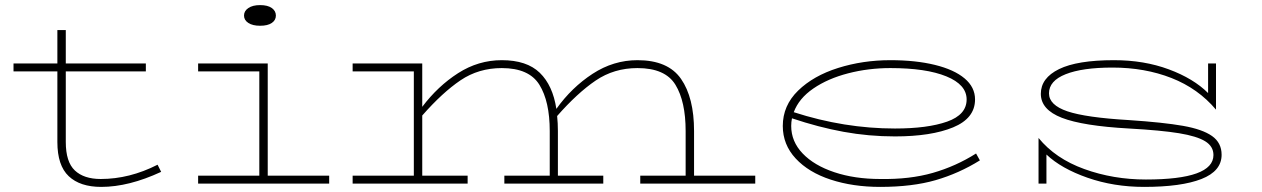

<svg xmlns="http://www.w3.org/2000/svg" viewBox="-20 -720 4949 753"><path d="M612 -46Q485 13 377 13Q294 13 249.5 -29Q205 -71 205 -163V-440H33V-471H205V-602H238V-471H552V-440H238V-163Q238 -85 273.5 -51.5Q309 -18 375 -18Q488 -18 598 -74Z M937 -659Q937 -677 954 -688.5Q971 -700 1000 -700Q1030 -700 1046 -688.5Q1062 -677 1062 -659Q1062 -641 1046 -630Q1030 -619 1000 -619Q971 -619 954 -630Q937 -641 937 -659ZM1271 -31V0H757V-31H997V-440H757V-471H1030V-31Z M2942 -31V0H2491V-31H2669V-206Q2669 -322 2629 -387.5Q2589 -453 2480 -453Q2388 -453 2316 -404Q2244 -355 2165 -265Q2168 -237 2168 -206V-31H2346V0H1958V-31H2136V-206Q2136 -322 2095.5 -387.5Q2055 -453 1948 -453Q1857 -453 1786 -405Q1715 -357 1636 -267V-31H1814V0H1363V-31H1603V-440H1363V-471H1636V-301Q1697 -382 1776.5 -433Q1856 -484 1948 -484Q2046 -484 2097 -434.5Q2148 -385 2162 -293Q2222 -377 2304 -430.5Q2386 -484 2480 -484Q2600 -484 2651 -410.5Q2702 -337 2702 -206V-31Z M3823 -91Q3741 -40 3649.5 -13.5Q3558 13 3432 13Q3325 13 3238 -15.5Q3151 -44 3100.5 -98.5Q3050 -153 3050 -226Q3050 -306 3110 -364.5Q3170 -423 3267 -453.5Q3364 -484 3472 -484Q3571 -484 3646.5 -465.5Q3722 -447 3763 -412.5Q3804 -378 3804 -330Q3804 -256 3718 -220.5Q3632 -185 3490 -185Q3387 -185 3288.5 -203Q3190 -221 3086 -256Q3083 -241 3083 -226Q3083 -165 3128 -118Q3173 -71 3252.5 -44.5Q3332 -18 3432 -18Q3548 -16 3638.5 -42Q3729 -68 3808 -118ZM3093 -280Q3291 -216 3490 -216Q3618 -216 3694.5 -243Q3771 -270 3771 -330Q3771 -388 3691.5 -420.5Q3612 -453 3472 -453Q3386 -453 3306.5 -432.5Q3227 -412 3170 -373Q3113 -334 3093 -280Z M4771 -113Q4771 -49 4692 -18Q4613 13 4467 13Q4348 13 4245 -23Q4142 -59 4084 -114V0H4053V-179Q4119 -98 4232.5 -57Q4346 -16 4474 -16Q4739 -16 4739 -112Q4739 -146 4706.5 -166Q4674 -186 4604 -197.5Q4534 -209 4408 -216Q4227 -226 4144.5 -258Q4062 -290 4062 -352Q4062 -414 4133.5 -449Q4205 -484 4349 -484Q4467 -484 4564 -448Q4661 -412 4718 -355V-471H4749V-290Q4679 -373 4574.5 -414Q4470 -455 4343 -455Q4225 -455 4159.5 -429Q4094 -403 4094 -354Q4094 -308 4166 -283.5Q4238 -259 4408 -249Q4543 -240 4619.5 -226.5Q4696 -213 4733.5 -186.5Q4771 -160 4771 -113Z"/></svg>

Font: BioRhyme Expanded ExtraLight
Style: Regular
Weight: 275
Width: 7
Designer: Aoife Mooney
Foundry: Aoife Mooney Type
Version: Version 1.000